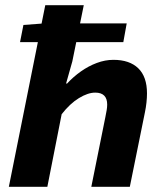

<svg xmlns="http://www.w3.org/2000/svg" viewBox="-20 -718 640 738"><path d="M14 0 154 -698H302L258 -482L234 -397H238Q262 -423 291 -443.5Q320 -464 352 -476Q384 -488 416 -488Q478 -488 511.5 -455.5Q545 -423 545 -359Q545 -343 543 -324Q541 -305 537 -286L479 0H331L385 -268Q388 -283 390 -294.5Q392 -306 392 -316Q392 -339 380.5 -350.5Q369 -362 346 -362Q318 -362 283.5 -341Q249 -320 217 -279L162 0ZM57 -556 70 -622 149 -628H467L454 -556Z"/></svg>

Font: Source Code Pro ExtraBold
Style: Italic
Weight: 800
Italic angle: -11°
Monospace: yes
Designer: Paul D. Hunt, Teo Tuominen
Foundry: Adobe Systems Incorporated
Version: Version 1.016;hotconv 1.0.116;makeotfexe 2.5.65601